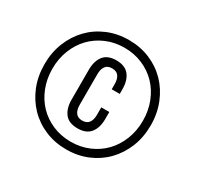

<svg xmlns="http://www.w3.org/2000/svg" viewBox="-150 -888 1117 1077"><g transform="rotate(30 409.0 -350.0)"><path d="M396 -704Q470 -704 533 -677.5Q596 -651 642 -603.5Q688 -556 714 -491Q740 -426 740 -350Q740 -273 714 -208.5Q688 -144 642 -96.5Q596 -49 533 -22.5Q470 4 396 4Q322 4 259 -22.5Q196 -49 150 -96.5Q104 -144 78 -208.5Q52 -273 52 -350Q52 -426 78 -491Q104 -556 150 -603.5Q196 -651 259 -677.5Q322 -704 396 -704ZM396 -654Q333 -654 279 -631Q225 -608 186 -567.5Q147 -527 125 -471Q103 -415 103 -350Q103 -285 125 -229Q147 -173 186 -132.5Q225 -92 279 -69Q333 -46 396 -46Q459 -46 513 -69Q567 -92 606 -132.5Q645 -173 667 -229Q689 -285 689 -350Q689 -415 667 -471Q645 -527 606 -567.5Q567 -608 513 -631Q459 -654 396 -654ZM392 -570Q448 -570 474.5 -536.5Q501 -503 501 -446V-416H449V-450Q449 -482 435.5 -500.5Q422 -519 393 -519Q364 -519 350.5 -500.5Q337 -482 337 -450V-250Q337 -218 350.5 -199.5Q364 -181 393 -181Q422 -181 435.5 -199.5Q449 -218 449 -250V-299H501V-253Q501 -197 474.5 -163.5Q448 -130 392 -130Q335 -130 309 -163.5Q283 -197 283 -253V-446Q283 -503 309 -536.5Q335 -570 392 -570Z"/></g></svg>

Font: Bebas Neue Regular
Style: Regular
Weight: 400
Designer: Ryoichi Tsunekawa & LGV (GE)
Foundry: Free Software Foundation, Inc.
Version: Version 1.003 August 13, 2016